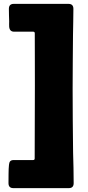

<svg xmlns="http://www.w3.org/2000/svg" viewBox="-20 -804 449 981"><path d="M356.4 131.8Q356.4 157.2 331.5 157.2H48.3Q23.4 157.2 23.4 131.8Q23.4 113.3 23.7 84.5Q23.9 55.7 25.9 38.1Q26.9 25.9 32.2 19.8Q37.6 13.7 50.8 13.7H149.4Q157.2 13.7 157.2 5.9Q157.2 -87.9 157.7 -181.6Q158.2 -275.4 158.2 -369.1Q158.2 -435.5 158 -501.5Q157.7 -567.4 157.7 -633.8Q157.7 -642.1 149.4 -642.1H52.2Q29.3 -642.1 26.9 -667Q26.4 -673.8 26.6 -680.9Q26.9 -688 26.9 -694.3Q26.4 -710.4 25.9 -726.6Q25.4 -742.7 25.4 -758.8Q25.4 -784.2 50.3 -784.2H330.1Q355 -784.2 355 -758.8Q355 -726.1 354.2 -693.1Q353.5 -660.2 353 -627Q352.5 -558.1 351.8 -489Q351.1 -419.9 351.1 -350.6Q351.1 -269 351.8 -187.3Q352.5 -105.5 353.5 -23.9Q354.5 14.6 355.5 53.7Q356.4 92.8 356.4 131.8Z"/></svg>

Font: Belanosima SemiBold
Style: Regular
Weight: 600
Designer: The DocRepair Project, Santiago Orozco
Foundry: Google
Version: Version 2.000